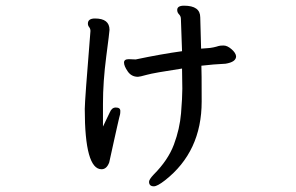

<svg xmlns="http://www.w3.org/2000/svg" viewBox="-20 -575 1040 675"><path d="M337 20Q355 20 364 -4Q365 -7 369.5 -29Q374 -51 380.5 -79Q387 -107 392 -130.5Q397 -154 399 -161Q401 -168 402 -172.5Q403 -177 403 -185Q403 -197 387 -197Q373 -197 366 -180L342 -130V-210Q342 -288 353.5 -376Q365 -464 365 -470Q365 -510 314 -510Q289 -510 289 -492Q289 -485 293.5 -479.5Q298 -474 298 -466Q278 -220 278 -192Q278 20 337 20ZM521 80Q533 80 560 59Q689 -42 689 -218Q689 -327 688 -344Q730 -349 773 -351Q810 -357 810 -377Q809 -389 794 -402Q779 -415 766 -415Q753 -415 747.5 -413Q742 -411 730.5 -408.5Q719 -406 707 -405.5Q695 -405 687 -404L684 -514Q684 -555 627 -555Q603 -555 603 -540Q603 -531 609.5 -524.5Q616 -518 616 -508L620 -395Q547 -385 457 -366L433 -367Q416 -367 416 -355Q416 -343 429 -324Q442 -305 465 -305Q471 -305 496 -312Q521 -319 620 -334L621 -263Q621 -232 616.5 -177Q612 -122 591.5 -67Q571 -12 520 39Q504 56 504 64Q504 80 521 80Z"/></svg>

Font: LXGW WenKai Mono TC
Style: Bold
Weight: 700
Designer: LXGW / Fontworks Inc.
Foundry: LXGW / Fontworks Inc.
Version: Version 1.330